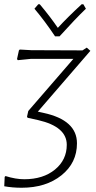

<svg xmlns="http://www.w3.org/2000/svg" viewBox="-47 -692 450 903"><path d="M345 -672 357 -651Q309 -605 233 -521H212Q164 -593 115 -651L133 -672H140Q188 -615 225 -561Q270 -610 337 -672ZM55 191Q11 191 -27 184L-25 140L-21 136Q27 151 67 151Q156 151 211.5 105.5Q267 60 267 -11Q267 -96 133 -127L83 -138L80 -143L86 -170L298 -415H97L37 -409L33 -414L42 -455L46 -459L100 -456L341 -455L361 -468L378 -453L131 -167L158 -161Q315 -127 315 -18Q315 74 242 132.5Q169 191 55 191Z"/></svg>

Font: Alegreya Sans SC Light
Style: Italic
Weight: 300
Italic angle: -7°
Designer: Juan Pablo del Peral
Foundry: Huerta Tipografica
Version: Version 2.007